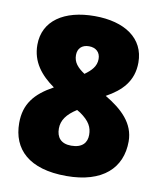

<svg xmlns="http://www.w3.org/2000/svg" viewBox="-81 -860 706 844"><g transform="rotate(10 272.0 -438.0)"><path d="M274 -795C138 -795 47 -735 47 -627C47 -551 90 -498 151 -455C69 -410 28 -359 28 -275C28 -158 105 -81 272 -81C435 -81 516 -160 516 -278C516 -359 458 -413 382 -458C449 -495 498 -543 498 -627C498 -735 408 -795 274 -795ZM272 -660C303 -660 323 -642 323 -612C323 -579 302 -558 273 -537C240 -559 222 -580 222 -612C222 -641 240 -660 272 -660ZM204 -281C204 -318 225 -347 269 -375L284 -366C327 -336 340 -310 340 -276C340 -242 320 -216 270 -216C224 -216 204 -242 204 -281Z"/></g></svg>

Font: Noto Sans Kannada UI SemiCondensed Black
Style: Regular
Weight: 900
Width: 4
Designer: Jelle Bosma - Monotype Design Team
Foundry: Monotype Imaging Inc.
Version: Version 2.005